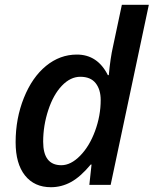

<svg xmlns="http://www.w3.org/2000/svg" viewBox="-20 -780 648 810"><path d="M304.2 -549.8Q391.6 -549.8 435.1 -462.9H439Q445.3 -534.2 457 -585L494.1 -759.8H607.9L446.8 0H356.9L366.2 -85.9H362.8Q319.8 -34.2 279.8 -12.2Q239.7 9.8 194.8 9.8Q125 9.8 85.4 -39.8Q45.9 -89.4 45.9 -180.2Q45.9 -280.3 80.8 -367.2Q115.7 -454.1 174.3 -502Q232.9 -549.8 304.2 -549.8ZM238.8 -83Q278.8 -83 318.1 -123Q357.4 -163.1 381.1 -227.5Q404.8 -292 404.8 -357.9Q404.8 -402.3 383.5 -429.2Q362.3 -456.1 318.8 -456.1Q277.3 -456.1 241.2 -418.5Q205.1 -380.9 183.6 -315.4Q162.1 -250 162.1 -182.1Q162.1 -83 238.8 -83Z"/></svg>

Font: f52537652928320   
Style: Italic
Weight: 600
Italic angle: -12°
Foundry: Ascender Corporation
Version: Version 1.10